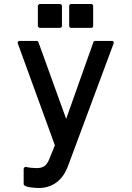

<svg xmlns="http://www.w3.org/2000/svg" viewBox="-20 -728 658 958"><path d="M68.8 -511.2Q66.9 -516.1 69.8 -520Q72.8 -523.9 78.1 -523.9H163.1Q169.9 -523.9 171.9 -517.1L310.1 -134.8L445.8 -517.1Q446.3 -520 449.5 -522Q452.6 -523.9 455.1 -523.9H538.1Q543.9 -523.9 546.6 -520.3Q549.3 -516.6 546.9 -511.2L319.8 99.1Q299.8 153.8 262 181.9Q224.1 210 173.8 210Q166 210 156 209.2Q146 208.5 131.6 206.8Q117.2 205.1 107.7 200.7Q98.1 196.3 98.1 189.9V115.2Q98.1 110.4 101.8 107.2Q105.5 104 109.9 105Q135.3 110.8 163.1 110.8Q187 110.8 201.2 101.1Q215.3 91.3 225.1 67.9L253.9 -2.9ZM325.2 -698.2Q325.2 -702.1 328.1 -705.1Q331.1 -708 335 -708H435.1Q439.5 -708 442.1 -705.1Q444.8 -702.1 444.8 -698.2V-599.1Q444.8 -588.9 435.1 -588.9H335Q331.1 -588.9 328.1 -591.8Q325.2 -594.7 325.2 -599.1ZM168.9 -599.1V-698.2Q168.9 -701.7 172.1 -704.8Q175.3 -708 179.2 -708H278.8Q283.2 -708 286.1 -705.1Q289.1 -702.1 289.1 -698.2V-599.1Q289.1 -594.7 286.1 -591.8Q283.2 -588.9 278.8 -588.9H179.2Q175.3 -588.9 172.1 -591.8Q168.9 -594.7 168.9 -599.1Z"/></svg>

Font: Fragment Mono SemBd
Style: Regular
Weight: 600
Designer: Wei Huang based on Nimbus Sans by URW Studio, based on Helvetica by Max Miedinger.
Foundry: Wei Huang
Version: Version 1.011